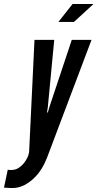

<svg xmlns="http://www.w3.org/2000/svg" viewBox="-45 -747 489 963"><path d="M424 -727 326 -637H248L319 -727ZM-6 104C-5 105 -3 105 0 105C4 106 28 108 47 96C65 85 80 68 91 46C96 37 99 27 101 16L128 -547H227L195 -211L191 -183H195L203 -211L315 -547H414L192 41C177 80 156 118 125 147C94 176 59 196 19 196H7C-1 196 -13 195 -25 194Z"/></svg>

Font: League Gothic Italic
Style: Regular
Weight: 400
Designer: Tyler Finck
Foundry: The League of Moveable Type
Version: Version 1.001;PS 001.001;hotconv 1.0.56;makeotf.lib2.0.21325